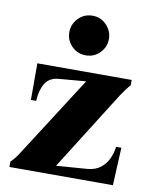

<svg xmlns="http://www.w3.org/2000/svg" viewBox="-80 -764 662 826"><g transform="rotate(10 250.5 -351.5)"><path d="M18 0V-23Q28 -33 37.5 -45Q47 -57 58 -75L278 -418V-420L160 -410Q119 -406 101.5 -375.5Q84 -345 82 -300H59V-460H471V-437Q462 -427 452 -413.5Q442 -400 432 -385L216 -42V-40L350 -50Q385 -53 407 -70.5Q429 -88 440.5 -113.5Q452 -139 455 -165H478L470 0ZM258 -530Q221 -530 196 -555.5Q171 -581 171 -616Q171 -651 196 -677Q221 -703 258 -703Q294 -703 319 -677Q344 -651 344 -616Q344 -581 319 -555.5Q294 -530 258 -530Z"/></g></svg>

Font: Bona Nova
Style: Bold
Weight: 700
Designer: Mateusz Machalski
Foundry: Capitalics
Version: Version 4.001; ttfautohint (v1.8.3)